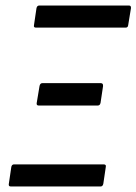

<svg xmlns="http://www.w3.org/2000/svg" viewBox="-20 -675 494 695"><path d="M110 -575Q101 -575 103 -584L112 -645Q114 -655 122 -655H447Q455 -655 454 -645L444 -584Q443 -575 435 -575ZM120 -293Q111 -293 113 -303L123 -363Q125 -374 133 -374H345Q354 -374 353 -363L344 -303Q342 -293 334 -293ZM19 0Q10 0 12 -10L21 -71Q23 -80 31 -80H355Q365 -80 363 -71L354 -10Q352 0 344 0Z"/></svg>

Font: Sofia Sans Condensed Medium
Style: Italic
Weight: 500
Italic angle: -9°
Designer: Botio Nikoltchev, Ani Petrova
Foundry: lettersoup
Version: Version 4.101; ttfautohint (v1.8.4.7-5d5b)